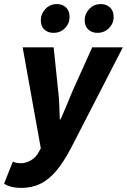

<svg xmlns="http://www.w3.org/2000/svg" viewBox="-49 -730 622 941"><path d="M55 191Q29 191 7 185.5Q-15 180 -29 170L14 62Q30 70 53 70Q78 70 103 55.5Q128 41 142 13L151 -3L62 -498H214L236 -285Q240 -254 241.5 -215.5Q243 -177 244 -145H248Q262 -177 278 -215Q294 -253 307 -285L403 -498H553L302 -10Q264 63 227 107Q190 151 148.5 171Q107 191 55 191ZM213 -569Q186 -569 168.5 -585Q151 -601 151 -632Q151 -662 173.5 -686Q196 -710 230 -710Q257 -710 274.5 -693.5Q292 -677 292 -647Q292 -615 269.5 -592Q247 -569 213 -569ZM428 -569Q402 -569 384 -585Q366 -601 366 -632Q366 -662 388.5 -686Q411 -710 445 -710Q472 -710 490 -693.5Q508 -677 508 -647Q508 -615 485 -592Q462 -569 428 -569Z"/></svg>

Font: Source Sans 3 ExtraBold
Style: Italic
Weight: 800
Italic angle: -11°
Version: Version 3.052;hotconv 1.1.0;makeotfexe 2.6.0